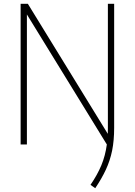

<svg xmlns="http://www.w3.org/2000/svg" viewBox="-20 -760 709 1010"><path d="M481 230 456 212.5Q492 160 513 109.8Q534 59.5 542 0L121.5 -684V0H88.5V-740H126.5L547 -56Q547.5 -69 547.5 -83V-740H580.5V-87.5Q580.5 -20.5 569.8 32.2Q559 85 537 132.2Q515 179.5 481 230Z"/></svg>

Font: Encode Sans Semi Condensed Thin
Style: Regular
Weight: 100
Width: 4
Designer: Multiple Designers
Foundry: Impallari Type
Version: Version 3.000; ttfautohint (v1.8.3) -l 8 -r 50 -G 200 -x 14 